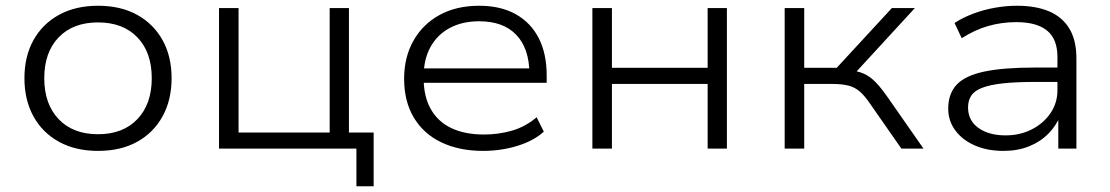

<svg xmlns="http://www.w3.org/2000/svg" viewBox="-20 -517 3863 668"><path d="M321 8Q243 8 185.5 -23.5Q128 -55 96.5 -112Q65 -169 65 -245Q65 -321 96.5 -377.5Q128 -434 185.5 -465.5Q243 -497 321 -497Q400 -497 457 -465.5Q514 -434 545.5 -377.5Q577 -321 577 -245Q577 -169 545.5 -112Q514 -55 457 -23.5Q400 8 321 8ZM321 -50Q408 -50 458 -102.5Q508 -155 508 -245Q508 -335 458 -387Q408 -439 321 -439Q234 -439 184 -387Q134 -335 134 -245Q134 -155 184 -102.5Q234 -50 321 -50Z M1220 131V0H742V-489H810V-56H1127V-489H1194V-56H1280V131Z M1661 8Q1578 8 1516 -21.5Q1454 -51 1420 -107.5Q1386 -164 1386 -243Q1386 -318 1418.5 -375.5Q1451 -433 1509.5 -465Q1568 -497 1647 -497Q1722 -497 1774.5 -467.5Q1827 -438 1854.5 -384Q1882 -330 1882 -255V-229H1434V-279H1843L1822 -262Q1821 -349 1776 -396Q1731 -443 1647 -443Q1588 -443 1544.5 -419.5Q1501 -396 1477.5 -353Q1454 -310 1454 -252V-244Q1454 -182 1478.5 -138Q1503 -94 1550 -71.5Q1597 -49 1664 -49Q1715 -49 1761.5 -62.5Q1808 -76 1847 -109L1872 -59Q1837 -27 1780 -9.5Q1723 8 1661 8Z M2041 0V-489H2109V-281H2442V-489H2509V0H2442V-225H2109V0Z M2710 0V-489H2778V-281H2891L3083 -489H3163L2947 -254L2927 -274Q2961 -271 2983.5 -261.5Q3006 -252 3026.5 -231Q3047 -210 3073 -172L3193 0H3116L3008 -155Q2989 -183 2972 -198Q2955 -213 2932.5 -219Q2910 -225 2873 -225H2778V0Z M3471 8Q3415 8 3371.5 -11Q3328 -30 3303.5 -63.5Q3279 -97 3279 -139Q3279 -191 3308.5 -222.5Q3338 -254 3404.5 -268Q3471 -282 3581 -282H3673V-232H3584Q3515 -232 3469.5 -227Q3424 -222 3397 -211.5Q3370 -201 3359 -184Q3348 -167 3348 -143Q3348 -98 3384 -72Q3420 -46 3479 -46Q3529 -46 3570 -67Q3611 -88 3635 -123.5Q3659 -159 3659 -203V-319Q3659 -381 3623 -410.5Q3587 -440 3516 -440Q3465 -440 3418 -426.5Q3371 -413 3326 -384L3301 -437Q3330 -456 3366 -469.5Q3402 -483 3441 -490Q3480 -497 3518 -497Q3584 -497 3630 -477.5Q3676 -458 3700.5 -417.5Q3725 -377 3725 -314V0H3662V-114L3669 -115Q3655 -80 3627.5 -52Q3600 -24 3560.5 -8Q3521 8 3471 8Z"/></svg>

Font: Nunito Sans 10pt SemiExpanded Light
Style: Regular
Weight: 300
Width: 6
Designer: Vernon Adams
Foundry: Vernon Adams
Version: Version 3.101;gftools[0.9.27]